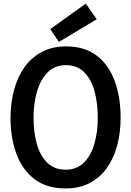

<svg xmlns="http://www.w3.org/2000/svg" viewBox="-20 -1042 736 1076"><path d="M348 14Q242 14 174 -37.5Q106 -89 72.5 -178.5Q39 -268 39 -381Q39 -466 59 -539Q79 -612 118 -666.5Q157 -721 215.5 -751.5Q274 -782 350 -782Q455 -782 522.5 -730Q590 -678 623 -587.5Q656 -497 656 -382Q656 -298 636.5 -226Q617 -154 578.5 -100Q540 -46 482.5 -16Q425 14 348 14ZM348 -91Q410 -91 450 -130.5Q490 -170 509 -236Q528 -302 528 -381Q528 -465 509.5 -531.5Q491 -598 451.5 -637.5Q412 -677 350 -677Q287 -677 247 -636.5Q207 -596 187.5 -529.5Q168 -463 168 -382Q168 -301 186.5 -235Q205 -169 245 -130Q285 -91 348 -91ZM310 -807 262 -879 461 -1022 522 -934Z"/></svg>

Font: Yaldevi ExtraLight SemiBold
Style: Regular
Weight: 600
Version: Version 1.100